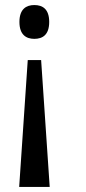

<svg xmlns="http://www.w3.org/2000/svg" viewBox="-20 -561 342 761"><path d="M116 -541C84 -541 57 -525 57 -474C57 -423 84 -407 116 -407C149 -407 175 -423 175 -474C175 -525 149 -541 116 -541ZM143 -323H90L56 180H177Z"/></svg>

Font: Noto Serif Devanagari Condensed Medium
Style: Regular
Weight: 500
Width: 3
Designer: Universal Thirst, Indian Type Foundry and the Monotype Design Team
Foundry: Monotype Imaging Inc.
Version: Version 2.004